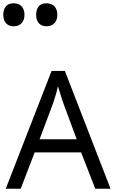

<svg xmlns="http://www.w3.org/2000/svg" viewBox="-35 -1149 694 1169"><path d="M545 0 459 -221H176L91 0H0L279 -717H360L638 0ZM352 -517Q349 -525 342 -546Q335 -567 328.5 -589.5Q322 -612 318 -624Q311 -593 302 -563.5Q293 -534 287 -517L206 -301H432ZM248 -989Q219 -989 202 -1007Q185 -1025 185 -1059Q185 -1092 201 -1110.5Q217 -1129 248 -1129Q280 -1129 297 -1110Q314 -1091 314 -1059Q314 -1026 296 -1007.5Q278 -989 248 -989ZM48 -989Q19 -989 2 -1007Q-15 -1025 -15 -1059Q-15 -1092 1 -1110.5Q17 -1129 48 -1129Q80 -1129 97 -1110Q114 -1091 114 -1059Q114 -1026 96 -1007.5Q78 -989 48 -989Z"/></svg>

Font: Noto Sans Tifinagh Azawagh
Style: Regular
Weight: 400
Designer: JamraPatel
Foundry: JamraPatel LLC
Version: Version 2.006; ttfautohint (v1.8.4.7-5d5b)